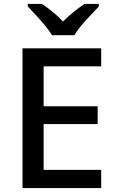

<svg xmlns="http://www.w3.org/2000/svg" viewBox="-20 -961 597 981"><path d="M497 0H95V-714H497V-622H203V-418H479V-327H203V-93H497ZM246 -781Q232 -804 210 -830.5Q188 -857 164 -883Q140 -909 122 -928V-941H194Q220 -924 248.5 -901Q277 -878 302 -851Q329 -878 357.5 -901Q386 -924 412 -941H485V-928Q467 -909 442.5 -883Q418 -857 395.5 -830.5Q373 -804 360 -781Z"/></svg>

Font: Noto Sans Thai Medium
Style: Regular
Weight: 500
Designer: Monotype Design Team
Foundry: Monotype Imaging Inc.
Version: Version 2.001